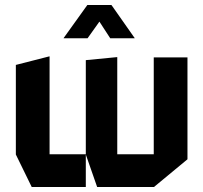

<svg xmlns="http://www.w3.org/2000/svg" viewBox="-20 -743 807 763"><path d="M591 0V-515H725V-110L592 0ZM106 0 43 -129V-130H321V0ZM43 -130V-485L176 -519H177V-130ZM366 0 321 -129V-130H591V0ZM321 -130V-504L445 -516H446V-130ZM418 -591 342 -708 423 -723 515 -592V-591ZM233 -591V-592L327 -723H422L328 -591Z"/></svg>

Font: Foldit SemiBold
Style: Regular
Weight: 600
Version: Version 1.003